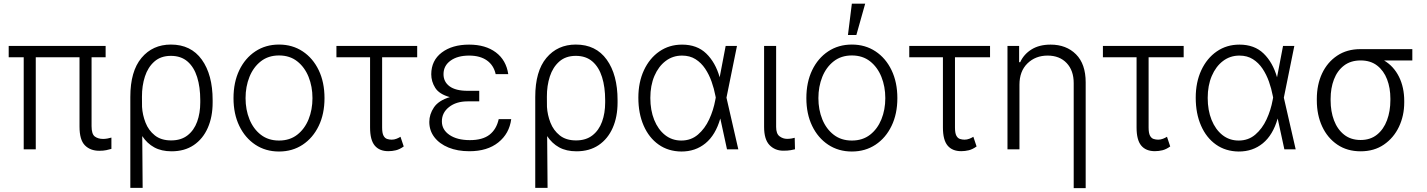

<svg xmlns="http://www.w3.org/2000/svg" viewBox="-20 -788 7528 1013"><path d="M537.3 -545.5V-485.8H463.1V-122.2Q463.1 -80.3 480.5 -67.6Q497.9 -55 523.8 -55Q535.2 -55 547.1 -57.2Q558.9 -59.3 567.8 -62.1V-2.5Q556.1 1.1 540.5 4.3Q524.9 7.5 503.9 7.5Q456.3 7.5 427.9 -21.3Q399.5 -50.1 399.5 -119.7V-485.8H168.7V0H105.1V-485.8H25.9V-545.5Z M667.6 203.1V-276.6Q667.6 -412.3 726.6 -482.6Q785.5 -552.9 881.7 -552.9Q987.6 -552.9 1044.7 -473.4Q1101.9 -393.8 1101.9 -259.6V-247.5Q1101.9 -171.5 1076.3 -113.5Q1050.8 -55.4 1002.3 -22.5Q953.8 10.3 885.3 10.3Q831.7 10.3 793.9 -10.5Q756 -31.2 730.5 -70L732.6 203.1ZM729.4 -224.1Q731.9 -181.5 747.9 -140.8Q763.8 -100.1 796.9 -73.7Q829.9 -47.2 882.8 -47.2Q935.4 -47.2 969.5 -73.9Q1003.6 -100.5 1020.1 -145.8Q1036.6 -191.1 1036.6 -247.5V-259.6Q1036.6 -328.5 1020.1 -381.2Q1003.6 -433.9 969.3 -463.6Q935 -493.3 881.7 -493.3Q828.5 -493.3 794.6 -463.4Q760.7 -433.6 744.7 -384.6Q728.7 -335.6 729 -277.3Z M1452.1 11.4Q1381.4 11.4 1327.2 -24.5Q1273.1 -60.4 1242.5 -123.8Q1212 -187.1 1212 -270.2Q1212 -354 1242.5 -417.6Q1273.1 -481.2 1327.2 -517Q1381.4 -552.9 1452.1 -552.9Q1522.7 -552.9 1576.9 -517Q1631 -481.2 1661.6 -417.6Q1692.1 -354 1692.1 -270.2Q1692.1 -187.1 1661.6 -123.8Q1631 -60.4 1576.9 -24.5Q1522.7 11.4 1452.1 11.4ZM1452.1 -46.5Q1508.9 -46.5 1548.1 -77.1Q1587.4 -107.6 1608 -158.4Q1628.6 -209.2 1628.6 -270.2Q1628.6 -331.3 1608 -382.5Q1587.4 -433.6 1548.1 -464.5Q1508.9 -495.4 1452.1 -495.4Q1395.6 -495.4 1356.2 -464.5Q1316.8 -433.6 1296.2 -382.5Q1275.6 -331.3 1275.6 -270.2Q1275.6 -209.2 1296.2 -158.4Q1316.8 -107.6 1356.2 -77.1Q1395.6 -46.5 1452.1 -46.5Z M2181.1 -545.5V-485.8H1996.1V-115.4Q1996.1 -85.9 2003.4 -72.3Q2010.7 -58.6 2022.4 -54.9Q2034.1 -51.1 2046.5 -51.1Q2059.7 -51.1 2071.9 -55.9Q2084.2 -60.7 2093 -66.4L2110.1 -15.3Q2088.8 0 2068.9 4.8Q2049 9.6 2029.1 9.6Q1981.9 9.6 1957.2 -19.9Q1932.5 -49.4 1932.5 -115.1V-485.8H1755V-545.5Z M2508.5 -287.3V-253.2H2447.1Q2387.1 -253.2 2349.1 -223.2Q2311.1 -193.2 2311.4 -147.4Q2311.4 -103.3 2351.7 -76Q2392 -48.7 2459.2 -48.7Q2525.9 -48.7 2562.7 -77.2Q2599.4 -105.8 2611.2 -159.4H2677.2Q2667.3 -83.1 2609.2 -36.6Q2551.1 9.9 2456.3 9.9Q2393.8 9.9 2346.2 -9.6Q2298.7 -29.1 2271.8 -64.1Q2245 -99.1 2245 -144.9Q2245 -185 2269.5 -221.4Q2294 -257.8 2353.3 -275.6Q2297.2 -291.2 2276.3 -324.6Q2255.3 -358 2255.3 -396.3Q2255.7 -469.1 2310.7 -510.8Q2365.8 -552.6 2454.9 -552.6Q2541.5 -552.6 2596.1 -511.7Q2650.6 -470.9 2661.6 -396.7H2595.2Q2584.9 -443.9 2548.8 -469.3Q2512.8 -494.7 2454.9 -494.7Q2393.8 -494.7 2357.1 -468Q2320.3 -441.4 2320 -397.4Q2319.6 -356.5 2351.9 -332.7Q2384.2 -308.9 2447.1 -308.9H2508.5Z M2804 203.1V-276.6Q2804 -412.3 2862.9 -482.6Q2921.9 -552.9 3018.1 -552.9Q3123.9 -552.9 3181.1 -473.4Q3238.3 -393.8 3238.3 -259.6V-247.5Q3238.3 -171.5 3212.7 -113.5Q3187.1 -55.4 3138.7 -22.5Q3090.2 10.3 3021.7 10.3Q2968 10.3 2930.2 -10.5Q2892.4 -31.2 2866.8 -70L2869 203.1ZM2865.8 -224.1Q2868.3 -181.5 2884.2 -140.8Q2900.2 -100.1 2933.2 -73.7Q2966.3 -47.2 3019.2 -47.2Q3071.7 -47.2 3105.8 -73.9Q3139.9 -100.5 3156.4 -145.8Q3172.9 -191.1 3172.9 -247.5V-259.6Q3172.9 -328.5 3156.4 -381.2Q3139.9 -433.9 3105.6 -463.6Q3071.4 -493.3 3018.1 -493.3Q2964.8 -493.3 2930.9 -463.4Q2897 -433.6 2881 -384.6Q2865.1 -335.6 2865.4 -277.3Z M3574.6 11.4Q3505.7 10.7 3454.7 -25.4Q3403.8 -61.4 3375.9 -125.4Q3348 -189.3 3348 -272.4Q3348 -354.4 3377.5 -417.6Q3407 -480.8 3459 -516.7Q3511 -552.6 3578.5 -552.6Q3657.7 -552.6 3706.1 -505.7Q3754.6 -458.8 3777 -380.3L3808.6 -545.5H3868.3L3812.9 -272.7L3875.4 0H3815.7L3780.5 -162.3H3780.2Q3755.3 -75.6 3702.1 -32Q3648.8 11.7 3574.6 11.4ZM3756.4 -273.4 3754.3 -283.7Q3747.5 -320 3734.4 -357.2Q3721.2 -394.5 3700.5 -425.6Q3679.7 -456.7 3649.7 -475.7Q3619.7 -494.7 3578.5 -494.7Q3529.5 -494.7 3491.8 -466.1Q3454.2 -437.5 3432.7 -387.3Q3411.2 -337 3411.2 -271.3Q3411.2 -206.3 3431.6 -155.5Q3452.1 -104.8 3488.8 -75.6Q3525.6 -46.5 3574.6 -46.5Q3625.7 -46.5 3662.3 -77.8Q3698.9 -109 3721.6 -158Q3744.3 -207 3753.9 -260.3Z M4011.4 -545.5H4074.9V-118.3Q4074.9 -82.4 4092.9 -68.9Q4110.8 -55.4 4132.8 -55.4Q4145.6 -55.4 4157.3 -57.5Q4169 -59.7 4172.9 -61.1L4174.4 -0.4Q4166.9 1.8 4151.5 4.4Q4136 7.1 4112.9 7.1Q4068.9 7.1 4040.1 -22.5Q4011.4 -52.2 4011.4 -118.3Z M4474.4 11.4Q4403.8 11.4 4349.6 -24.5Q4295.5 -60.4 4264.9 -123.8Q4234.4 -187.1 4234.4 -270.2Q4234.4 -354 4264.9 -417.6Q4295.5 -481.2 4349.6 -517Q4403.8 -552.9 4474.4 -552.9Q4545.1 -552.9 4599.3 -517Q4653.4 -481.2 4683.9 -417.6Q4714.5 -354 4714.5 -270.2Q4714.5 -187.1 4683.9 -123.8Q4653.4 -60.4 4599.3 -24.5Q4545.1 11.4 4474.4 11.4ZM4474.4 -46.5Q4531.2 -46.5 4570.5 -77.1Q4609.7 -107.6 4630.3 -158.4Q4650.9 -209.2 4650.9 -270.2Q4650.9 -331.3 4630.3 -382.5Q4609.7 -433.6 4570.5 -464.5Q4531.2 -495.4 4474.4 -495.4Q4418 -495.4 4378.6 -464.5Q4339.1 -433.6 4318.5 -382.5Q4297.9 -331.3 4297.9 -270.2Q4297.9 -209.2 4318.5 -158.4Q4339.1 -107.6 4378.6 -77.1Q4418 -46.5 4474.4 -46.5ZM4453.8 -603.3 4474.4 -768.5H4544.7L4498.2 -603.3Z M5203.5 -545.5V-485.8H5018.5V-115.4Q5018.5 -85.9 5025.7 -72.3Q5033 -58.6 5044.7 -54.9Q5056.5 -51.1 5068.9 -51.1Q5082 -51.1 5094.3 -55.9Q5106.5 -60.7 5115.4 -66.4L5132.5 -15.3Q5111.2 0 5091.3 4.8Q5071.4 9.6 5051.5 9.6Q5004.3 9.6 4979.6 -19.9Q4954.9 -49.4 4954.9 -115.1V-485.8H4777.3V-545.5Z M5358.7 -340.9V0H5295.5V-545.5H5356.9V-459.9H5362.6Q5381.7 -501.8 5422.4 -527.2Q5463.1 -552.6 5523.1 -552.6Q5605.8 -552.6 5657 -501.4Q5708.1 -450.3 5708.1 -353.3V204.5H5644.9V-349.4Q5644.9 -416.2 5607.6 -455.4Q5570.3 -494.7 5507.1 -494.7Q5443.2 -494.7 5400.9 -453.5Q5358.7 -412.3 5358.7 -340.9Z M6225.1 -545.5V-485.8H6040.1V-115.4Q6040.1 -85.9 6047.4 -72.3Q6054.7 -58.6 6066.4 -54.9Q6078.1 -51.1 6090.6 -51.1Q6103.7 -51.1 6115.9 -55.9Q6128.2 -60.7 6137.1 -66.4L6154.1 -15.3Q6132.8 0 6112.9 4.8Q6093 9.6 6073.2 9.6Q6025.9 9.6 6001.2 -19.9Q5976.6 -49.4 5976.6 -115.1V-485.8H5799V-545.5Z M6515.3 11.4Q6446.4 10.7 6395.4 -25.4Q6344.5 -61.4 6316.6 -125.4Q6288.7 -189.3 6288.7 -272.4Q6288.7 -354.4 6318.2 -417.6Q6347.7 -480.8 6399.7 -516.7Q6451.7 -552.6 6519.2 -552.6Q6598.4 -552.6 6646.8 -505.7Q6695.3 -458.8 6717.7 -380.3L6749.3 -545.5H6808.9L6753.6 -272.7L6816.1 0H6756.4L6721.2 -162.3H6720.9Q6696 -75.6 6642.8 -32Q6589.5 11.7 6515.3 11.4ZM6697.1 -273.4 6695 -283.7Q6688.2 -320 6675.1 -357.2Q6661.9 -394.5 6641.2 -425.6Q6620.4 -456.7 6590.4 -475.7Q6560.4 -494.7 6519.2 -494.7Q6470.2 -494.7 6432.5 -466.1Q6394.9 -437.5 6373.4 -387.3Q6351.9 -337 6351.9 -271.3Q6351.9 -206.3 6372.3 -155.5Q6392.8 -104.8 6429.5 -75.6Q6466.3 -46.5 6515.3 -46.5Q6566.4 -46.5 6603 -77.8Q6639.6 -109 6662.3 -158Q6685 -207 6694.6 -260.3Z M6927.6 -258.2V-266.3Q6927.6 -341.3 6955.4 -400.6Q6983.3 -459.9 7035 -494.3Q7086.6 -528.8 7157.7 -528.8H7431.5V-469.1H7282.3Q7333.8 -438.2 7361.3 -382.6Q7388.8 -327.1 7388.8 -255V-247.5Q7388.8 -177.9 7361 -119.1Q7333.1 -60.4 7281.4 -25Q7229.8 10.3 7158.7 10.3Q7087.7 10.3 7035.9 -24.9Q6984 -60 6955.8 -120.7Q6927.6 -181.5 6927.6 -258.2ZM7000.4 -266.3V-258.2Q7000.4 -200.3 7018.3 -152.9Q7036.2 -105.5 7071.6 -77.4Q7106.9 -49.4 7158.7 -49.4Q7210.2 -49.4 7245.2 -77.6Q7280.2 -105.8 7297.9 -153.6Q7315.7 -201.3 7315.7 -259.9V-268.1Q7315.7 -323.9 7298.3 -369.3Q7280.9 -414.8 7246.1 -441.9Q7211.3 -469.1 7158.7 -469.1Q7106.2 -469.1 7070.8 -441.9Q7035.5 -414.8 7017.9 -368.8Q7000.4 -322.8 7000.4 -266.3Z"/></svg>

Font: Inter Zeller Light
Style: Regular
Weight: 300
Designer: Rasmus Andersson; Joe Bland
Foundry: zeller
Version: Version 3.015;git-dec3a8cb1